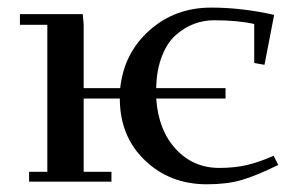

<svg xmlns="http://www.w3.org/2000/svg" viewBox="-20 -476 797 503"><path d="M32.2 -411.1V-439H196.8L199.2 -411.1V-245.1H294.9Q304.7 -336.9 371.6 -396.5Q438.5 -456.1 533.2 -456.1Q613.8 -456.1 698.2 -437L672.9 -306.2L646 -311V-413.1Q603.5 -422.9 540 -422.9Q513.2 -422.9 488 -413.3Q462.9 -403.8 440.4 -384Q418 -364.3 404.1 -328.4Q390.1 -292.5 389.2 -245.1H570.8V-217.8H389.2Q395 -134.8 440.7 -85.4Q486.3 -36.1 554.2 -36.1Q595.2 -36.1 627.2 -43.7Q659.2 -51.3 696.8 -67.9L709 -43.9Q650.4 -15.1 612.3 -4.2Q574.2 6.8 522 6.8Q424.8 6.8 359.4 -56.2Q293.9 -119.1 293.9 -217.8H199.2V-25.9H272V0H56.2V-25.9H104V-411.1Z"/></svg>

Font: Dehuti
Style: Bold
Weight: 700
Version: Version 1.2